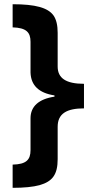

<svg xmlns="http://www.w3.org/2000/svg" viewBox="-20 -734 434 912"><path d="M253.9 -131.8C253.9 -194.8 297.4 -219.2 378.9 -219.2V-335.9C292.5 -335.9 253.9 -363.3 253.9 -418V-422.9V-578.1C253.9 -613.8 247.6 -641.1 234.4 -660.2C208 -697.3 148.9 -713.9 40 -713.9V-604C105 -602.1 125 -580.6 125 -535.2V-389.2C127 -328.1 165 -292 238.8 -280.8V-274.9C164.1 -263.7 125 -228.5 125 -172.4V-167V-21C125 25.4 104.5 46.4 40 47.9V158.2C94.2 158.2 137.2 153.8 168 145.5C229.5 127.9 253.9 94.7 253.9 22Z"/></svg>

Font: Sahel
Style: Bold
Weight: 700
Foundry: Saber Rastikerdar (saber.rastikerdar@gmail.com)
Version: Version 3.4.0